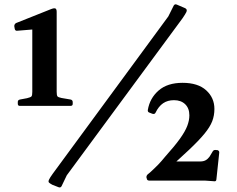

<svg xmlns="http://www.w3.org/2000/svg" viewBox="-20 -822 1080 874"><path d="M301 -369Q311 -367 311 -357V-349Q311 -340 301 -340H70Q61 -340 61 -350V-358Q61 -367 71 -369L103 -375Q120 -379 123.5 -383.5Q127 -388 127 -404V-719L180 -692L58 -682Q49 -681 47 -691L45 -703Q45 -712 53 -717L211 -780Q226 -786 232 -783.5Q238 -781 238 -768V-404Q238 -388 241.5 -383.5Q245 -379 260 -376ZM771 -797Q776 -805 785 -801L813 -789Q825 -785 828.5 -780Q832 -775 828 -766.5Q824 -758 811 -739L284 -24L260 26Q255 34 246 30L218 19Q207 13 203 9Q199 5 203 -4Q207 -13 220 -31L746 -747ZM659 0Q649 0 648 -10L647 -12Q645 -21 652 -28L663 -37Q686 -58 700.5 -73Q715 -88 732 -109Q776 -158 799.5 -191Q823 -224 832.5 -249Q842 -274 842 -297Q842 -329 823 -347.5Q804 -366 772 -366Q743 -366 722.5 -352Q702 -338 688 -309Q684 -301 674 -304L661 -309Q651 -312 653 -322Q662 -375 702 -410Q742 -445 811 -445Q881 -445 918.5 -411Q956 -377 956 -326Q956 -296 946 -270Q936 -244 910.5 -213Q885 -182 840.5 -140Q796 -98 727 -37L744 -87H891Q906 -87 916 -92.5Q926 -98 934 -109L949 -134Q954 -141 964 -139H969Q979 -136 978 -127L965 -5Q964 5 954 3L912 0Z"/></svg>

Font: Hahmlet SemiBold
Style: Regular
Weight: 600
Version: Version 1.002